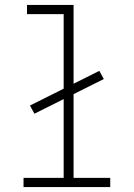

<svg xmlns="http://www.w3.org/2000/svg" viewBox="-20 -755 540 775"><path d="M75 0V-37H237V-355L119 -296L101 -329L237 -397V-698H89V-735H277V-417L381 -469L399 -436L277 -375V-37H425V0Z"/></svg>

Font: Iosevka Curly Extralight
Style: Regular
Weight: 200
Monospace: yes
Designer: Belleve Invis
Foundry: Belleve Invis
Version: Version 22.1.2; ttfautohint (v1.8.4)